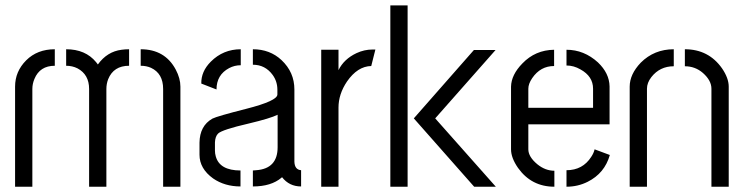

<svg xmlns="http://www.w3.org/2000/svg" viewBox="-20 -707 2816 727"><path d="M37.1 0V-378.9Q37.1 -436.5 79.1 -478.5Q121.1 -520.5 187.5 -520.5V-458Q130.9 -458 110.4 -408.2Q102.5 -389.6 102.5 -370.1V0ZM230.5 -458V-520.5Q303.7 -520.5 343.8 -471.7Q347.7 -466.8 350.6 -462.9Q385.7 -511.7 440.4 -518.6Q454.1 -520.5 468.8 -520.5V-458Q410.2 -458 389.6 -407.2Q382.8 -389.6 382.8 -370.1V0H317.4V-370.1Q317.4 -424.8 273.4 -448.2Q253.9 -458 230.5 -458ZM512.7 -458V-520.5Q604.5 -520.5 645.5 -443.4Q663.1 -410.2 663.1 -378.9V0H597.7V-370.1Q597.7 -428.7 551.8 -450.2Q534.2 -458 512.7 -458Z M735.4 -121.1Q735.4 -68.4 787.1 -31.2Q831.1 -1 890.6 -1V-61.5Q811.5 -61.5 796.9 -115.2Q793.9 -126 793.9 -136.7V-168Q794.9 -190.4 805.7 -201.2Q820.3 -215.8 921.9 -239.3Q1003.9 -258.8 1031.2 -272.5V-149.4Q1031.2 -68.4 950.2 -62.5Q943.4 -61.5 937.5 -61.5V-1Q1006.8 -1 1045.9 -34.2Q1046.9 -35.2 1047.9 -36.1Q1075.2 -1 1120.1 -1V-62.5Q1095.7 -64.5 1094.7 -94.7V-368.2Q1094.7 -433.6 1045.9 -479.5Q1002 -520.5 937.5 -520.5V-461.9Q984.4 -461.9 1012.7 -422.9Q1030.3 -398.4 1030.3 -367.2V-349.6Q1031.2 -325.2 912.1 -294.9Q800.8 -266.6 784.2 -257.8Q736.3 -230.5 735.4 -167ZM742.2 -390.6 799.8 -368.2Q799.8 -423.8 847.7 -449.2Q868.2 -460 891.6 -460V-520.5Q825.2 -520.5 778.3 -473.6Q741.2 -436.5 742.2 -390.6Z M1196.3 0V-518.6H1261.7V-441.4Q1282.2 -483.4 1330.1 -505.9Q1359.4 -519.5 1390.6 -519.5H1401.4L1385.7 -457Q1334 -456.1 1293.9 -398.4Q1261.7 -350.6 1261.7 -299.8V0Z M1458 0V-686.5H1523.4V0ZM1546.9 -258.8 1774.4 -517.6H1856.4L1627.9 -258.8L1857.4 0H1775.4Z M1915 -141.6V-378.9Q1916 -423.8 1958 -466.8Q2006.8 -517.6 2078.1 -518.6V-457Q2026.4 -457 1995.1 -411.1Q1980.5 -389.6 1980.5 -371.1V-298.8H2225.6V-371.1Q2225.6 -418 2177.7 -444.3Q2152.3 -459 2125 -459V-518.6Q2191.4 -518.6 2244.1 -470.7Q2287.1 -429.7 2288.1 -379.9V-236.3H1980.5V-141.6Q1980.5 -113.3 2014.6 -85Q2044.9 -60.5 2079.1 -60.5V0Q1992.2 0 1941.4 -71.3Q1915 -109.4 1915 -141.6ZM2125 0V-62.5Q2186.5 -62.5 2218.8 -113.3Q2228.5 -127.9 2231.4 -141.6L2289.1 -120.1Q2269.5 -50.8 2205.1 -18.6Q2168 0 2125 0Z M2364.3 0V-378.9Q2364.3 -425.8 2406.2 -469.7Q2457 -520.5 2531.2 -520.5V-456.1Q2478.5 -456.1 2446.3 -415Q2429.7 -393.6 2429.7 -371.1V0ZM2573.2 -456.1V-520.5Q2663.1 -520.5 2713.9 -448.2Q2739.3 -411.1 2739.3 -378.9V0H2673.8V-371.1Q2673.8 -402.3 2641.6 -430.7Q2612.3 -456.1 2573.2 -456.1Z"/></svg>

Font: Post No Bills Jaffna Medium
Style: Regular
Weight: 500
Designer: Kosala Senevirathne, Siva Puranthara, Lasantha Premarathna, Tharique Azeez
Foundry: Mooniak
Version: Version 1.220 ; ttfautohint (v1.6)